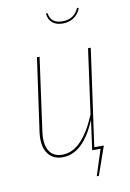

<svg xmlns="http://www.w3.org/2000/svg" viewBox="-95 -789 666 983"><g transform="rotate(-10 238.0 -297.5)"><path d="M291.5 -665Q257.8 -665 237.8 -681.9Q217.8 -698.7 214.8 -730L223.6 -730.5Q231.4 -676.3 292 -676.3Q353.5 -676.3 377 -731.4L385.3 -729Q374.5 -698.7 349.6 -681.9Q324.7 -665 291.5 -665ZM410.6 -518.1 339.8 -13.2H389.6L337.4 135.3H326.7L370.1 0H326.7L347.7 -154.3Q279.3 9.3 172.4 9.3Q119.1 9.3 93.5 -30.5Q67.9 -70.3 77.6 -140.1L130.9 -518.1H144.5L92.3 -140.1Q83 -74.7 104.2 -39.3Q125.5 -3.9 172.4 -3.9Q227.1 -3.9 271.5 -51Q315.9 -98.1 350.1 -182.1L396.5 -518.1Z"/></g></svg>

Font: Fira Sans Compressed Hair
Style: Italic
Weight: 100
Width: 3
Italic angle: -8°
Designer: Carrois Corporate & Edenspiekermann AG
Foundry: Carrois Corporate GbR & Edenspiekermann AG
Version: Version 4.203;PS 004.203;hotconv 1.0.88;makeotf.lib2.5.64775